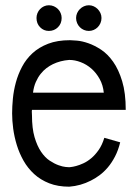

<svg xmlns="http://www.w3.org/2000/svg" viewBox="-20 -703 512 727"><path d="M101.1 -287.1Q100.1 -281.7 100.6 -276.6Q101.1 -271.5 101.1 -266.1Q101.1 -217.3 110.8 -183.8Q120.6 -150.4 135.5 -128.4Q150.4 -106.4 168.2 -94.7Q186 -83 201.7 -77.4Q217.3 -71.8 228.5 -70.8Q239.7 -69.8 242.2 -69.8Q241.7 -69.8 249 -70.6Q256.3 -71.3 268.3 -74.5Q280.3 -77.6 295.4 -84.5Q310.5 -91.3 325.4 -103.8Q340.3 -116.2 353.5 -135Q366.7 -153.8 375 -181.2L435.1 -164.1Q427.7 -133.8 415.5 -110.4Q403.3 -86.9 388.4 -69.3Q373.5 -51.8 356.7 -39.3Q339.8 -26.9 323.7 -19Q285.6 0.5 242.2 3.9Q199.2 3.9 166.3 -9Q133.3 -22 109.4 -43.9Q85.4 -65.9 69.3 -94.2Q53.2 -122.6 43.7 -153.6Q34.2 -184.6 30 -215.6Q25.9 -246.6 25.9 -273.9Q25.9 -299.3 28.8 -329.6Q31.7 -359.9 40 -390.6Q48.3 -421.4 63.5 -450.2Q78.6 -479 103 -501.5Q127.4 -523.9 162.4 -537.4Q197.3 -550.8 245.1 -550.8Q253.4 -550.8 272.2 -549.1Q291 -547.4 314.5 -539.3Q337.9 -531.2 362.8 -514.9Q387.7 -498.5 408.4 -469.2Q429.2 -439.9 442.6 -395.5Q456.1 -351.1 456.1 -287.1ZM242.2 -476.1Q208.5 -473.6 180.2 -460Q168 -454.1 156 -445.1Q144 -436 133.8 -423.1Q123.5 -410.2 115.7 -392.6Q107.9 -375 105 -352.1H373Q370.1 -380.9 357.4 -403.8Q344.7 -426.8 326.4 -442.9Q308.1 -459 285.9 -467.5Q263.7 -476.1 242.2 -476.1ZM364.3 -634.8Q364.3 -624.5 360.4 -615.5Q356.4 -606.4 349.9 -599.9Q343.3 -593.3 334.7 -589.6Q326.2 -585.9 316.4 -585.9Q306.6 -585.9 297.9 -589.6Q289.1 -593.3 282.5 -599.9Q275.9 -606.4 272 -615.5Q268.1 -624.5 268.1 -634.8Q268.1 -644.5 272 -653.3Q275.9 -662.1 282.5 -668.7Q289.1 -675.3 297.9 -679.2Q306.6 -683.1 316.4 -683.1Q326.2 -683.1 334.7 -679.2Q343.3 -675.3 349.9 -668.7Q356.4 -662.1 360.4 -653.3Q364.3 -644.5 364.3 -634.8ZM213.4 -634.8Q213.4 -613.8 199.5 -599.9Q185.5 -585.9 165 -585.9Q145.5 -585.9 131.8 -599.9Q118.2 -613.8 118.2 -634.8Q118.2 -644.5 121.8 -653.3Q125.5 -662.1 131.8 -668.7Q138.2 -675.3 146.7 -679.2Q155.3 -683.1 165 -683.1Q175.3 -683.1 184.1 -679.2Q192.9 -675.3 199.5 -668.7Q206.1 -662.1 209.7 -653.3Q213.4 -644.5 213.4 -634.8Z"/></svg>

Font: Englebert
Style: Regular
Weight: 400
Designer: Astigmatic (AOETI)
Foundry: Astigmatic (AOETI)
Version: Version 1.000